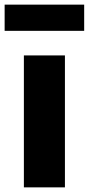

<svg xmlns="http://www.w3.org/2000/svg" viewBox="-31 -808 383 828"><path d="M72 -569H249V0H72ZM-11 -788H332V-675H-11Z"/></svg>

Font: Source Han Sans CN Heavy
Style: Bold
Weight: 900
Designer: Ryoko NISHIZUKA (kana & ideographs); Paul D. Hunt (Latin, Greek & Cyrillic); Wenlong ZHANG (bopomofo); Sandoll Communica
Foundry: Adobe Systems Incorporated
Version: Version 1.000;PS 1;hotconv 1.0.78;makeotf.lib2.5.61930